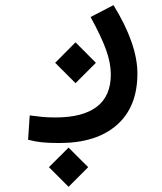

<svg xmlns="http://www.w3.org/2000/svg" viewBox="-20 -322 626 741"><path d="M209 230Q169.9 230 142.8 227.3Q115.7 224.6 88.4 217.3L94.7 123.5Q122.6 127 143.8 129.2Q165 131.3 194.3 131.3Q299.3 131.3 353.5 90.1Q407.7 48.8 407.7 -34.7Q407.7 -79.6 388.9 -131.1Q370.1 -182.6 329.6 -256.3L418 -302.2Q510.3 -152.3 510.3 -38.1Q510.3 90.8 430.9 160.4Q351.6 230 209 230ZM271.5 -1 192.9 -79.6 271.5 -158.7 350.1 -79.6ZM244.6 398.9 168.9 323.2 244.6 247.6 320.3 323.2Z"/></svg>

Font: CaskaydiaMono NF
Style: Regular
Weight: 400
Designer: Aaron Bell
Foundry: Saja Typeworks
Version: Version 2111.001; ttfautohint (v1.8.4);Nerd Fonts 3.1.1